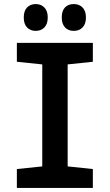

<svg xmlns="http://www.w3.org/2000/svg" viewBox="-20 -925 540 945"><path d="M63 0V-93L188 -106V-608L63 -621V-714H437V-621L313 -608V-106L437 -93V0ZM343 -773Q316 -773 300 -790Q284 -807 284 -839Q284 -872 300 -888.5Q316 -905 343 -905Q370 -905 386.5 -888Q403 -871 403 -839Q403 -807 386.5 -790Q370 -773 343 -773ZM156 -773Q130 -773 113.5 -789.5Q97 -806 97 -839Q97 -872 113.5 -888.5Q130 -905 156 -905Q182 -905 198.5 -888Q215 -871 215 -839Q215 -807 198.5 -790Q182 -773 156 -773Z"/></svg>

Font: Noto Sans Mono ExtraCondensed
Style: Bold
Weight: 700
Width: 2
Designer: Monotype Design Team
Foundry: Monotype Imaging Inc.
Version: Version 2.014